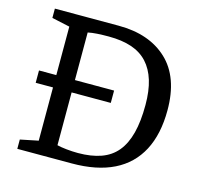

<svg xmlns="http://www.w3.org/2000/svg" viewBox="-96 -752 895 857"><g transform="rotate(15 351.0 -324.0)"><path d="M55 0V-43L138 -60V-587L55 -605V-648H350Q492 -648 575 -570Q658 -492 658 -340Q658 -229 618 -153Q578 -77 500 -38.5Q422 0 307 0ZM321 -52Q382 -52 427 -68Q472 -84 500.5 -118.5Q529 -153 543 -207Q557 -261 557 -337Q557 -402 542.5 -449.5Q528 -497 499 -528.5Q470 -560 425.5 -575Q381 -590 320 -590Q291 -590 267 -588.5Q243 -587 224 -583V-62Q239 -58 266.5 -55Q294 -52 321 -52ZM58 -306V-363H405V-306Z"/></g></svg>

Font: Faustina Light
Style: Regular
Weight: 400
Version: Version 1.200